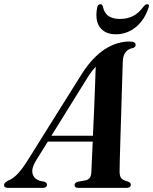

<svg xmlns="http://www.w3.org/2000/svg" viewBox="-62 -912 744 932"><path d="M112.5 -132Q89 -93.5 96.5 -67.8Q104 -42 133.5 -34L153.5 -30Q166 -25 166 -16Q166 0 145 0H-22.5Q-42.5 0 -42.5 -14Q-42.5 -25.5 -20 -36.5Q22.5 -52 75 -138L336.5 -555.5Q388.5 -635.5 446.8 -673Q505 -710.5 567 -710.5Q596.5 -710.5 596.5 -694.5Q596.5 -684 584 -679Q561.5 -675.5 548.2 -659.5Q535 -643.5 534 -612.5Q533.5 -597 532.2 -556Q531 -515 529.2 -459.8Q527.5 -404.5 525.8 -344.8Q524 -285 522.2 -230Q520.5 -175 519.5 -135Q518.5 -95 518.5 -80.5Q518.5 -58 526 -47.8Q533.5 -37.5 561.5 -29.5Q573 -24.5 573 -15.5Q573 0 552 0H317Q300 0 300 -14Q300 -24.5 316 -30L355.5 -37Q380.5 -43.5 381.5 -77Q382.5 -94 384 -133.8Q385.5 -173.5 388 -224.5H170ZM363.5 -536.5 187.5 -253H389Q392 -313.5 394.8 -378.2Q397.5 -443 399.5 -499Q401.5 -555 402.5 -588.5Q395.5 -581 385.8 -568.5Q376 -556 363.5 -536.5ZM520 -820Q556.5 -820 584.5 -834.5Q612.5 -849 636 -881.5Q644.5 -891.5 652 -891.5Q665.5 -891.5 659 -874.5Q638.5 -813 595.8 -779.2Q553 -745.5 500.5 -745.5Q448.5 -745.5 423.2 -779.2Q398 -813 409.5 -874.5Q412.5 -891.5 426 -891.5Q434 -891.5 437 -881.5Q444 -848 465.2 -834Q486.5 -820 520 -820Z"/></svg>

Font: Fraunces 72pt SemiBold
Style: Italic
Weight: 600
Italic angle: -16°
Version: Version 1.000;[b76b70a41]